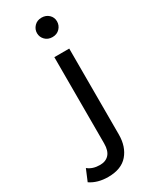

<svg xmlns="http://www.w3.org/2000/svg" viewBox="-335 -815 860 1072"><g transform="rotate(-30 95.0 -278.5)"><path d="M21 200Q-47 200 -94 168L-63 94Q-33 119 15 119Q52 119 73 96Q94 73 94 26V-530H190V24Q190 102 148 151Q106 200 21 200ZM142 -632Q113 -632 95 -650.5Q77 -669 77 -694Q77 -719 95 -738Q113 -757 142 -757Q170 -757 188.5 -739.5Q207 -722 207 -696Q207 -670 189 -651Q171 -632 142 -632Z"/></g></svg>

Font: Argentum Novus
Style: Regular
Weight: 400
Designer: Julieta Ulanovsky
Foundry: Julieta Ulanovsky
Version: Version 7.20;July 27, 2021;FontCreator 13.0.0.2683 64-bit